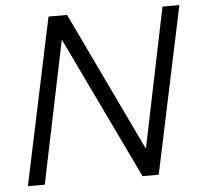

<svg xmlns="http://www.w3.org/2000/svg" viewBox="-51 -752 834 804"><g transform="rotate(-5 366.0 -350.0)"><path d="M182 -700H260L540 -113L661 -700H732L584 0H516L229 -599L105 0H34Z"/></g></svg>

Font: Rosa Sans Light
Style: Italic
Weight: 300
Italic angle: -12°
Designer: Pentagram / MCKL
Foundry: Pentagram / MCKL
Version: Version 1.005;September 16, 2019;FontCreator 11.5.0.2425 64-